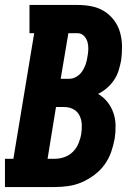

<svg xmlns="http://www.w3.org/2000/svg" viewBox="-31 -755 551 775"><path d="M-11 0V-114H23L107 -621H88V-735H282Q311 -735 339 -729.5Q367 -724 390 -709.5Q413 -695 429.5 -673Q446 -651 453.5 -624.5Q461 -598 461.5 -569Q462 -540 458 -511Q454 -491 448 -471Q442 -451 430 -433Q418 -415 401.5 -400.5Q385 -386 365 -376Q387 -363 402.5 -343.5Q418 -324 426.5 -300Q435 -276 435.5 -249Q436 -222 432 -196Q427 -168 417.5 -141Q408 -114 391 -90.5Q374 -67 350 -49Q326 -31 299.5 -19.5Q273 -8 245 -4Q217 0 190 0ZM214 -437H248Q264 -437 278 -445.5Q292 -454 301 -467.5Q310 -481 315 -496Q320 -511 322 -526Q325 -541 325.5 -556.5Q326 -572 322 -586Q318 -600 307.5 -610.5Q297 -621 282 -621H245ZM190 -114Q210 -114 229.5 -121Q249 -128 263.5 -142.5Q278 -157 286 -176.5Q294 -196 297 -215Q300 -234 299 -253.5Q298 -273 289.5 -289.5Q281 -306 264.5 -314.5Q248 -323 228 -323H195L161 -114Z"/></svg>

Font: Iosevka Slab Heavy Oblique
Style: Regular
Weight: 900
Italic angle: -9°
Monospace: yes
Designer: Belleve Invis
Foundry: Belleve Invis
Version: Version 11.1.1; ttfautohint (v1.8.3)